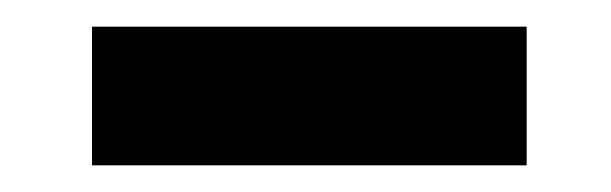

<svg xmlns="http://www.w3.org/2000/svg" viewBox="-20 -376 458 144"><path d="M375 -356V-252H49V-356Z"/></svg>

Font: BM HANNA
Style: Regular
Weight: 400
Designer: BONGJIN KIM, JAEHYUN KEUM, MINJUNG KIM, JUHEE TAE
Foundry: WOOWA BROTHERS Corporation.
Version: Version 1.000